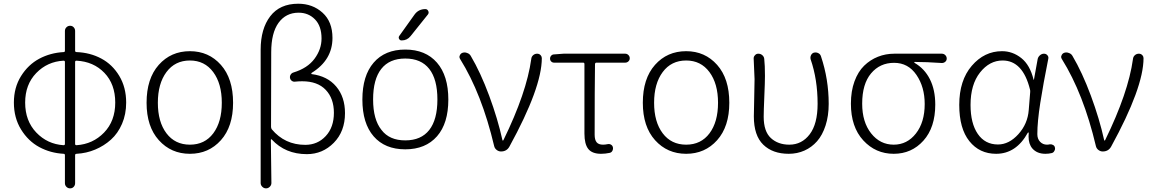

<svg xmlns="http://www.w3.org/2000/svg" viewBox="-20 -826 6282 1047"><path d="M397.5 -495.1Q389.6 -495.1 389.6 -488.3V-41Q389.6 -34.2 397.5 -34.2Q486.3 -40 547.4 -103Q608.4 -166 608.4 -266.6Q608.4 -367.2 549.3 -428.7Q490.2 -490.2 397.5 -495.1ZM326.2 -34.2Q334 -34.2 334 -41V-488.3Q334 -495.1 326.2 -495.1Q238.3 -490.2 177.7 -427.7Q117.2 -365.2 117.2 -266.6Q117.2 -167 177.7 -103.5Q238.3 -40 326.2 -34.2ZM389.6 -657.2V-549.8Q389.6 -542 397.5 -542Q471.7 -539.1 532.2 -506.8Q592.8 -474.6 630.4 -412.1Q668 -349.6 668 -266.6Q668 -203.1 645.5 -150.9Q623 -98.6 585 -64.5Q546.9 -30.3 499 -10.3Q451.2 9.8 397.5 12.7Q389.6 12.7 389.6 20.5V172.9Q389.6 184.6 381.8 192.9Q374 201.2 362.3 201.2Q350.6 201.2 342.3 192.9Q334 184.6 334 172.9V20.5Q334 12.7 327.1 12.7Q254.9 8.8 194.3 -23.9Q133.8 -56.6 94.7 -120.1Q55.7 -183.6 55.7 -266.6Q55.7 -348.6 94.7 -411.1Q133.8 -473.6 194.3 -505.9Q254.9 -538.1 327.1 -542Q334 -542 334 -549.8V-657.2Q334 -668.9 342.3 -677.2Q350.6 -685.5 362.3 -685.5Q374 -685.5 381.8 -677.2Q389.6 -668.9 389.6 -657.2Z M1015.6 12.7Q913.1 12.7 846.2 -61.5Q779.3 -135.7 779.3 -265.6Q779.3 -397.5 845.7 -472.2Q912.1 -546.9 1015.6 -546.9Q1118.2 -546.9 1184.6 -472.2Q1251 -397.5 1251 -265.6Q1251 -135.7 1184.6 -61.5Q1118.2 12.7 1015.6 12.7ZM1015.6 -37.1Q1096.7 -37.1 1143.1 -99.1Q1189.5 -161.1 1189.5 -265.6Q1189.5 -370.1 1142.6 -433.1Q1095.7 -496.1 1015.6 -496.1Q934.6 -496.1 887.7 -433.1Q840.8 -370.1 840.8 -265.6Q840.8 -161.1 887.7 -99.1Q934.6 -37.1 1015.6 -37.1Z M1401.4 171.9V-554.7Q1401.4 -668.9 1453.6 -737.3Q1505.9 -805.7 1606.4 -805.7Q1684.6 -805.7 1738.8 -756.8Q1793 -708 1793 -619.1Q1793 -499 1679.7 -428.7Q1677.7 -426.8 1677.7 -424.3Q1677.7 -421.9 1679.7 -421.9Q1765.6 -411.1 1813.5 -354Q1861.3 -296.9 1861.3 -209Q1861.3 -109.4 1800.3 -47.4Q1739.3 14.6 1653.3 14.6Q1536.1 14.6 1461.9 -65.4Q1460 -67.4 1458.5 -66.4Q1457 -65.4 1457 -63.5Q1459 57.6 1460 171.9Q1460 183.6 1451.2 192.4Q1442.4 201.2 1430.7 201.2Q1418.9 201.2 1410.2 192.4Q1401.4 183.6 1401.4 171.9ZM1644.5 -36.1Q1711.9 -36.1 1756.3 -84Q1800.8 -131.8 1800.8 -210.9Q1800.8 -289.1 1756.3 -335.9Q1711.9 -382.8 1627.9 -382.8Q1609.4 -382.8 1590.8 -380.9Q1580.1 -378.9 1571.8 -384.8Q1563.5 -390.6 1561.5 -400.4Q1559.6 -410.2 1564.9 -418.9Q1570.3 -427.7 1580.1 -430.7Q1657.2 -454.1 1695.3 -505.9Q1733.4 -557.6 1733.4 -616.2Q1733.4 -683.6 1697.8 -720.2Q1662.1 -756.8 1608.4 -756.8Q1539.1 -756.8 1499 -701.7Q1459 -646.5 1459 -541Q1458 -403.3 1458 -134.8Q1458 -127 1461.9 -121.1Q1533.2 -36.1 1644.5 -36.1Z M2060.5 -117.2Q2103.5 -60.5 2189.9 -60.5Q2276.4 -60.5 2320.8 -117.2Q2365.2 -173.8 2365.2 -283.7Q2365.2 -393.6 2320.8 -450.2Q2276.4 -506.8 2189.9 -506.8Q2103.5 -506.8 2059.1 -450.2Q2014.6 -393.6 2014.6 -283.7Q2014.6 -173.8 2060.5 -117.2ZM2363.3 -83Q2300.8 -11.7 2189.9 -11.7Q2079.1 -11.7 2017.6 -82.5Q1956.1 -153.3 1956.1 -283.2Q1956.1 -413.1 2017.6 -484.4Q2079.1 -555.7 2189.9 -555.7Q2300.8 -555.7 2362.8 -484.4Q2424.8 -413.1 2424.8 -283.2Q2424.8 -153.3 2363.3 -83ZM2240.2 -746.1Q2261.7 -776.4 2299.8 -776.4Q2310.5 -776.4 2315.4 -765.6Q2317.4 -761.7 2317.4 -757.8Q2317.4 -752 2313.5 -747.1L2218.8 -628.9Q2200.2 -605.5 2169.9 -605.5Q2160.2 -605.5 2156.2 -614.3Q2154.3 -617.2 2154.3 -621.1Q2154.3 -626 2157.2 -629.9Z M2757.8 -26.4Q2743.2 0 2711.9 0Q2699.2 0 2688.5 -8.3Q2677.7 -16.6 2674.8 -29.3Q2607.4 -314.5 2489.3 -503.9Q2485.4 -509.8 2485.4 -515.6Q2485.4 -519.5 2487.3 -523.4Q2491.2 -534.2 2502 -538.1Q2507.8 -540 2513.7 -540Q2520.5 -540 2527.3 -537.1Q2540 -533.2 2546.9 -521.5Q2600.6 -430.7 2647.5 -304.2Q2694.3 -177.7 2719.7 -62.5Q2719.7 -59.6 2722.2 -59.6Q2724.6 -59.6 2725.6 -62.5Q2851.6 -320.3 2877 -503.9Q2877.9 -516.6 2887.2 -524.9Q2896.5 -533.2 2909.2 -533.2Q2920.9 -533.2 2928.7 -524.4Q2934.6 -517.6 2934.6 -508.8Q2934.6 -348.6 2757.8 -26.4Z M3257.8 12.7Q3209 12.7 3188 -13.7Q3167 -40 3167 -97.7V-476.6Q3167 -484.4 3160.2 -484.4H3001Q2992.2 -484.4 2985.8 -490.7Q2979.5 -497.1 2979.5 -506.3Q2979.5 -515.6 2985.8 -522.5Q2992.2 -529.3 3001 -529.3L3052.7 -533.2H3389.6Q3399.4 -533.2 3406.7 -525.9Q3414.1 -518.6 3414.1 -508.3Q3414.1 -498 3406.7 -491.2Q3399.4 -484.4 3389.6 -484.4H3232.4Q3225.6 -484.4 3224.6 -476.6Q3222.7 -345.7 3222.7 -91.8Q3222.7 -63.5 3233.4 -50.3Q3244.1 -37.1 3268.6 -37.1Q3280.3 -37.1 3293.9 -40Q3303.7 -42 3312 -37.1Q3320.3 -32.2 3322.3 -22.5Q3324.2 -12.7 3319.3 -3.4Q3314.5 5.9 3303.7 7.8Q3280.3 12.7 3257.8 12.7Z M3721.7 12.7Q3619.1 12.7 3552.2 -61.5Q3485.4 -135.7 3485.4 -265.6Q3485.4 -397.5 3551.8 -472.2Q3618.2 -546.9 3721.7 -546.9Q3824.2 -546.9 3890.6 -472.2Q3957 -397.5 3957 -265.6Q3957 -135.7 3890.6 -61.5Q3824.2 12.7 3721.7 12.7ZM3721.7 -37.1Q3802.7 -37.1 3849.1 -99.1Q3895.5 -161.1 3895.5 -265.6Q3895.5 -370.1 3848.6 -433.1Q3801.8 -496.1 3721.7 -496.1Q3640.6 -496.1 3593.8 -433.1Q3546.9 -370.1 3546.9 -265.6Q3546.9 -161.1 3593.8 -99.1Q3640.6 -37.1 3721.7 -37.1Z M4281.2 12.7Q4193.4 12.7 4142.1 -37.1Q4090.8 -86.9 4090.8 -191.4Q4090.8 -224.6 4092.8 -293Q4094.7 -361.3 4094.7 -394.5L4089.8 -507.8Q4089.8 -517.6 4096.7 -524.4Q4103.5 -533.2 4115.2 -533.2Q4127.9 -533.2 4137.2 -524.9Q4146.5 -516.6 4147.5 -504.9Q4151.4 -470.7 4151.4 -412.1Q4151.4 -377.9 4147.9 -298.8Q4144.5 -219.7 4144.5 -189.5Q4144.5 -109.4 4183.6 -73.2Q4222.7 -37.1 4284.2 -37.1Q4352.5 -37.1 4395.5 -93.8Q4438.5 -150.4 4438.5 -259.8Q4438.5 -392.6 4400.4 -502.9Q4397.5 -514.6 4402.8 -525.4Q4408.2 -536.1 4418.9 -539.1Q4423.8 -540 4427.7 -540Q4435.5 -540 4442.4 -536.1Q4453.1 -531.2 4457 -518.6Q4499 -393.6 4499 -259.8Q4499 -194.3 4481.9 -141.6Q4464.8 -88.9 4435.5 -55.7Q4406.2 -22.5 4366.7 -4.9Q4327.1 12.7 4281.2 12.7Z M4853.5 12.7Q4754.9 12.7 4687.5 -60.5Q4620.1 -133.8 4620.1 -260.7Q4620.1 -329.1 4639.6 -382.3Q4659.2 -435.5 4692.4 -467.8Q4725.6 -500 4767.6 -516.6Q4809.6 -533.2 4856.4 -533.2H5116.2Q5127 -533.2 5134.8 -525.4Q5142.6 -517.6 5142.6 -506.8Q5142.6 -496.1 5134.8 -489.3Q5127 -482.4 5116.2 -482.4Q5030.3 -488.3 4967.8 -488.3Q4965.8 -488.3 4965.8 -486.3Q4965.8 -484.4 4966.8 -483.4Q5021.5 -452.1 5050.8 -394Q5080.1 -335.9 5080.1 -255.9Q5080.1 -130.9 5015.6 -59.1Q4951.2 12.7 4853.5 12.7ZM4853.5 -37.1Q4926.8 -37.1 4974.6 -98.1Q5022.5 -159.2 5022.5 -258.8Q5022.5 -351.6 4977.5 -417.5Q4932.6 -483.4 4855.5 -483.4Q4778.3 -483.4 4730 -425.8Q4681.6 -368.2 4681.6 -260.7Q4681.6 -160.2 4730.5 -98.6Q4779.3 -37.1 4853.5 -37.1Z M5412.1 12.7Q5321.3 12.7 5266.1 -56.2Q5210.9 -125 5210.9 -253.9Q5210.9 -387.7 5279.3 -467.3Q5347.7 -546.9 5444.3 -546.9Q5502 -546.9 5549.3 -509.3Q5596.7 -471.7 5616.2 -391.6Q5616.2 -390.6 5617.2 -390.6Q5618.2 -390.6 5618.2 -391.6L5638.7 -504.9Q5641.6 -516.6 5651.4 -524.9Q5661.1 -533.2 5672.9 -533.2Q5684.6 -533.2 5691.9 -524.4Q5699.2 -515.6 5696.3 -504.9Q5668.9 -368.2 5652.8 -265.1Q5636.7 -162.1 5636.7 -94.7Q5636.7 -68.4 5651.9 -52.7Q5667 -37.1 5689.5 -37.1Q5696.3 -37.1 5705.1 -39.1Q5713.9 -40 5722.2 -35.6Q5730.5 -31.2 5732.4 -22.5Q5733.4 -18.6 5733.4 -15.6Q5733.4 -8.8 5729.5 -2.9Q5724.6 6.8 5714.8 8.8Q5699.2 12.7 5680.7 12.7Q5634.8 12.7 5609.4 -16.6Q5588.9 -41 5588.9 -81.1Q5588.9 -90.8 5589.8 -101.6Q5589.8 -103.5 5587.9 -103.5Q5585.9 -103.5 5585 -102.5Q5521.5 12.7 5412.1 12.7ZM5421.9 -38.1Q5482.4 -38.1 5533.2 -94.2Q5584 -150.4 5589.8 -225.6L5597.7 -323.2Q5598.6 -331.1 5596.7 -337.9Q5557.6 -496.1 5447.3 -496.1Q5376 -496.1 5324.2 -430.7Q5272.5 -365.2 5272.5 -253.9Q5272.5 -153.3 5312 -95.7Q5351.6 -38.1 5421.9 -38.1Z M6039.1 -26.4Q6024.4 0 5993.2 0Q5980.5 0 5969.7 -8.3Q5959 -16.6 5956.1 -29.3Q5888.7 -314.5 5770.5 -503.9Q5766.6 -509.8 5766.6 -515.6Q5766.6 -519.5 5768.6 -523.4Q5772.5 -534.2 5783.2 -538.1Q5789.1 -540 5794.9 -540Q5801.8 -540 5808.6 -537.1Q5821.3 -533.2 5828.1 -521.5Q5881.8 -430.7 5928.7 -304.2Q5975.6 -177.7 6001 -62.5Q6001 -59.6 6003.4 -59.6Q6005.9 -59.6 6006.8 -62.5Q6132.8 -320.3 6158.2 -503.9Q6159.2 -516.6 6168.5 -524.9Q6177.7 -533.2 6190.4 -533.2Q6202.1 -533.2 6210 -524.4Q6215.8 -517.6 6215.8 -508.8Q6215.8 -348.6 6039.1 -26.4Z"/></svg>

Font: Gen Jyuu Gothic P Light
Style: Regular
Weight: 200
Designer: [Source Han Sans]
Ryoko NISHIZUKA  (kana & ideographs); Paul D. Hunt (Latin, Greek & Cyrillic); Wenlong ZHANG  (bopomofo
Version: Version 1.002.20150607